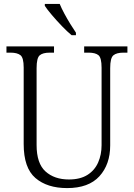

<svg xmlns="http://www.w3.org/2000/svg" viewBox="-20 -951 684 981"><path d="M323 10Q221 10 161 -41.5Q101 -93 101 -215V-606Q101 -656 84.5 -669Q68 -682 34 -682H13V-714H256V-682H234Q199 -682 183 -668.5Q167 -655 167 -603V-210Q167 -116 212.5 -75Q258 -34 332 -34Q390 -34 427 -57.5Q464 -81 481.5 -121Q499 -161 499 -209V-605Q499 -656 483 -669Q467 -682 433 -682H410V-714H631V-682H610Q576 -682 559.5 -668.5Q543 -655 543 -603V-208Q543 -111 488 -50.5Q433 10 323 10ZM346 -771Q324 -789 296.5 -817.5Q269 -846 244.5 -875Q220 -904 209 -921V-931H285Q294 -909 308.5 -882Q323 -855 339 -829Q355 -803 368 -784V-771Z"/></svg>

Font: Noto Serif SemiCondensed Light
Style: Regular
Weight: 300
Width: 4
Designer: Monotype Design Team
Foundry: Monotype Imaging Inc.
Version: Version 2.013